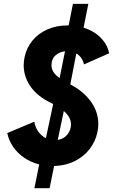

<svg xmlns="http://www.w3.org/2000/svg" viewBox="-20 -861 591 1005"><path d="M185.1 -0.5Q140.6 -11.7 105.5 -36.1Q70.3 -60.5 47.9 -93.8Q25.4 -127 18.1 -164.6L159.7 -224.1Q163.6 -196.8 179.7 -173.3Q195.8 -149.9 220.2 -137.7L258.3 -316.4L230 -331.1Q167 -365.2 135.5 -414.6Q104 -463.9 104 -519.5Q104 -539.6 108.9 -563Q119.1 -610.4 149.2 -647.7Q179.2 -685.1 226.8 -706.5Q274.4 -728 334.5 -728H339.4L361.8 -840.8H442.4L417.5 -716.3Q472.2 -699.2 507.3 -663.3Q542.5 -627.4 551.3 -582L419.4 -523.9Q416 -541.5 405.8 -556.6Q395.5 -571.8 379.4 -581.1L348.1 -419.4L366.2 -409.2Q426.3 -373.5 460.4 -322.5Q494.6 -271.5 494.6 -211.9Q494.6 -192.4 490.2 -170.9Q480.5 -121.6 449.7 -81.5Q418.9 -41.5 371.1 -17.6Q323.2 6.3 263.2 7.8L239.7 124H160.2ZM292 -452.1 320.3 -592.8Q291 -589.4 270.3 -571Q249.5 -552.7 249.5 -520Q249.5 -499 260.5 -482.9Q271.5 -466.8 292 -452.1ZM351.6 -209.5Q351.6 -247.6 314 -279.8L282.2 -128.4Q314.5 -133.8 333 -157.2Q351.6 -180.7 351.6 -209.5Z"/></svg>

Font: Reddit Sans Vanilla ExtraBold
Style: Italic
Weight: 800
Italic angle: -11.25°
Designer: Stephen Hutchings
Version: Version 1.013